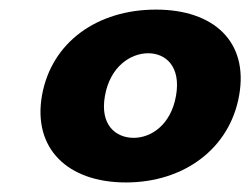

<svg xmlns="http://www.w3.org/2000/svg" viewBox="-20 -729 524 402"><path d="M67.9 -529.2C48.4 -418.1 121.5 -347 243.7 -347C365.5 -347 461.2 -418.1 480.7 -529.2C500.7 -641.4 427.9 -708.9 306.6 -708.9C184.3 -708.9 88 -641.4 67.9 -529.2ZM348.5 -528.2C337.6 -466.9 295.8 -440.4 260 -440.4C222.7 -440.4 188.8 -466.9 199.7 -528.2C210.6 -590 253.6 -617.5 290.4 -617.5C326.7 -617.5 359.4 -590 348.5 -528.2Z"/></svg>

Font: Poppins Devanagari Thin
Style: Italic
Weight: 100
Italic angle: -10°
Designer: Ninad Kale (Devanagari), Jonny Pinhorn (Latin)
Foundry: Indian Type Foundry
Version: 4.005